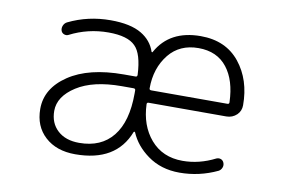

<svg xmlns="http://www.w3.org/2000/svg" viewBox="-63 -662 1126 756"><g transform="rotate(10 500.0 -284.0)"><path d="M166 -166Q166 -117.2 197.8 -87.9Q229.5 -58.6 284.2 -58.6Q372.1 -58.6 418.9 -117.2Q465.8 -175.8 465.8 -288.1V-300.8Q465.8 -307.6 458 -307.6H411.1Q296.9 -307.6 231.4 -265.6Q166 -223.6 166 -166ZM526.4 -261.7Q519.5 -261.7 519.5 -254.9Q522.5 -169.9 569.3 -115.2Q617.2 -59.6 697.3 -59.6Q763.7 -59.6 827.1 -91.8Q835.9 -95.7 844.7 -92.8Q853.5 -89.8 857.4 -80.1Q861.3 -70.3 857.4 -60.5Q853.5 -50.8 844.7 -45.9Q772.5 -11.7 693.4 -11.7Q619.1 -11.7 565.4 -50.8Q515.6 -86.9 494.1 -137.7Q493.2 -139.6 491.2 -139.6Q489.3 -139.6 488.3 -137.7Q439.5 -11.7 276.4 -11.7Q201.2 -11.7 155.8 -53.2Q110.4 -94.7 110.4 -164.1Q110.4 -246.1 190.9 -300.3Q271.5 -354.5 411.1 -354.5H458Q464.8 -354.5 464.8 -362.3Q460.9 -446.3 430.7 -475.6Q400.4 -506.8 323.2 -506.8Q241.2 -506.8 168.9 -469.7Q161.1 -465.8 151.9 -469.2Q142.6 -472.7 139.6 -482.4Q136.7 -492.2 141.1 -502.4Q145.5 -512.7 155.3 -517.6Q233.4 -555.7 323.2 -555.7Q403.3 -555.7 447.3 -529.3Q488.3 -504.9 502.9 -461.9Q502.9 -460 505.4 -460Q507.8 -460 507.8 -461.9Q559.6 -555.7 683.6 -555.7Q784.2 -555.7 839.8 -486.3Q894.5 -418 894.5 -316.4Q894.5 -293.9 878.9 -278.3Q861.3 -261.7 836.9 -261.7ZM520.5 -318.4Q520.5 -311.5 528.3 -311.5H833Q839.8 -311.5 839.8 -318.4Q839.8 -318.4 839.8 -319.3Q836.9 -406.2 797.9 -456.1Q757.8 -507.8 683.1 -507.8Q608.4 -507.8 565.4 -455.1Q520.5 -399.4 520.5 -318.4Z"/></g></svg>

Font: Rounded Mgen+ 2m light
Style: Regular
Weight: 200
Designer: [Source Han Sans]
Ryoko NISHIZUKA  (kana & ideographs); Paul D. Hunt (Latin, Greek & Cyrillic); Wenlong ZHANG  (bopomofo
Version: Version 1.059.20150602